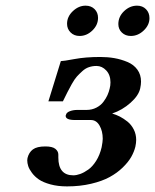

<svg xmlns="http://www.w3.org/2000/svg" viewBox="-20 -646 548 678"><path d="M397.9 -561Q397.9 -587.4 418.2 -606.7Q438.5 -626 463.9 -626Q483.4 -626 495.6 -613.5Q507.8 -601.1 507.8 -582Q507.8 -557.6 487.5 -538.3Q467.3 -519 441.9 -519Q422.9 -519 410.4 -531Q397.9 -543 397.9 -561ZM216.8 -562Q216.8 -587.4 237.3 -606.7Q257.8 -626 282.2 -626Q301.8 -626 314 -613.8Q326.2 -601.6 326.2 -583Q326.2 -557.6 306.2 -538.3Q286.1 -519 261.2 -519Q241.7 -519 229.2 -531.5Q216.8 -543.9 216.8 -562ZM77.1 -87.9Q82 -107.9 96.2 -118.4Q110.4 -128.9 140.1 -128.9Q165 -128.9 175.5 -120.4Q186 -111.8 186 -100.1V-97.2V-89.8Q186 -26.9 238.8 -26.9Q250 -26.9 263.4 -31.7Q276.9 -36.6 291.7 -47.1Q306.6 -57.6 319.6 -78.1Q332.5 -98.6 338.9 -126Q342.8 -146.5 342.8 -155.8Q342.8 -183.1 331.5 -202.6Q320.3 -222.2 300.8 -222.2H245.1Q211.9 -222.2 211.9 -236.8Q211.9 -238.8 212.9 -240.2Q214.4 -248.5 226.3 -253.2Q238.3 -257.8 252.9 -257.8H285.2Q304.7 -257.8 320.3 -265.9Q335.9 -273.9 345.2 -286.4Q354.5 -298.8 359.6 -310.3Q364.7 -321.8 367.2 -333Q370.1 -343.3 370.1 -355Q370.1 -381.3 355.2 -397.2Q340.3 -413.1 320.8 -413.1Q306.6 -413.1 294.2 -408.9Q281.7 -404.8 270.8 -394.8Q259.8 -384.8 251.7 -376Q243.7 -367.2 233.6 -349.4Q223.6 -331.5 218.3 -320.8Q212.9 -310.1 202.1 -288.1H150.9L194.8 -430.2Q204.1 -430.2 243.2 -437.5Q282.2 -444.8 334 -444.8Q360.4 -444.8 384 -440.7Q407.7 -436.5 429.9 -427.2Q452.1 -418 465.1 -400.1Q478 -382.3 478 -357.9Q478 -347.2 475.1 -334Q469.7 -308.6 440.9 -283Q412.1 -257.3 376 -245.1Q389.6 -241.2 403.1 -234.4Q416.5 -227.5 430.2 -216.6Q443.8 -205.6 452.4 -188.7Q460.9 -171.9 460.9 -151.9Q460.9 -141.6 458 -127.9Q453.6 -109.9 443.4 -91.8Q433.1 -73.7 413.3 -54.4Q393.6 -35.2 367.2 -20.8Q340.8 -6.3 301.8 2.9Q262.7 12.2 216.8 12.2Q184.1 12.2 158.2 5.1Q132.3 -2 117.4 -12.2Q102.5 -22.5 92.8 -35.6Q83 -48.8 79.6 -59.6Q76.2 -70.3 76.2 -80.1Q76.2 -81.5 76.7 -84.2Q77.1 -86.9 77.1 -87.9Z"/></svg>

Font: Linux Libertine
Style: Bold Italic
Weight: 700
Italic angle: -11.5°
Designer: Philipp H. Poll
Foundry: Philipp H. Poll
Version: Version 4.0.5